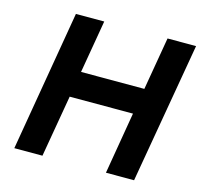

<svg xmlns="http://www.w3.org/2000/svg" viewBox="-102 -811 967 923"><g transform="rotate(15 381.5 -350.0)"><path d="M165 -700H306L261 -437H576L621 -700H763L642 0H502L554 -308H239L186 0H46Z"/></g></svg>

Font: Von Semi
Style: Italic
Weight: 600
Version: Version 4.000; ttfautohint (v1.8.4.7-5d5b)